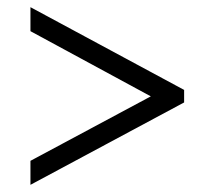

<svg xmlns="http://www.w3.org/2000/svg" viewBox="-20 -626 599 536"><path d="M65 -110V-177L401 -357L65 -539V-606L494 -375V-340Z"/></svg>

Font: NotoSerif-Italic
Style: Regular
Weight: 400
Italic angle: -12°
Designer: Monotype Design Team
Foundry: Monotype Imaging Inc.
Version: Version 2.007; ttfautohint (v1.8) -l 8 -r 50 -G 200 -x 14 -D